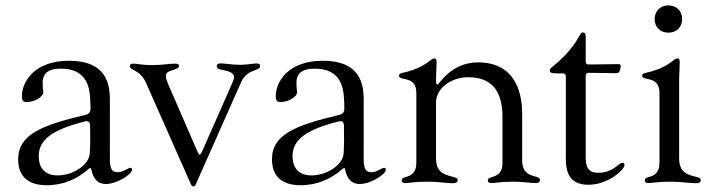

<svg xmlns="http://www.w3.org/2000/svg" viewBox="-20 -669 2619 707"><path d="M151.3 13.1C215.6 13.1 265.6 -11 306.5 -46.9C308.9 -49 310.7 -50.1 312.5 -50.1C314.3 -50.1 315.7 -48.7 316.1 -45.5C322.1 -15.6 335.9 8.5 370.4 8.5C410.9 8.5 466.3 -27.7 466.3 -44C466.3 -47.6 464.1 -51.1 459.9 -51.1C451.3 -51.1 434.7 -34.8 412.6 -34.8C393.5 -34.8 384.6 -46.5 384.6 -82C384.2 -166.5 384.9 -215.9 384.6 -302.9C384.6 -361.9 369.7 -445.3 234.7 -445.3C100.5 -445.3 61.4 -362.6 60.7 -316.8C60 -296.2 67.5 -293.3 78.5 -293.3C108.3 -293.3 139.6 -312.9 139.6 -329.5C137.1 -345.9 137.1 -358.7 137.1 -364.7C137.1 -402 161.9 -416.2 204.5 -416.2C293.7 -416.2 309.7 -356.2 312.1 -304.3C313.2 -293.3 313.2 -280.5 313.2 -268.8C313.2 -256.4 307.2 -248.9 294.7 -246.1C134.9 -207.7 46.9 -175.1 46.9 -81.7C46.9 1.4 112.2 13.1 151.3 13.1ZM122.5 -93.4C122.5 -157.3 176.8 -192.5 292.6 -221.9C305 -224.8 311.1 -220.2 311.8 -207.4C312.9 -171.2 312.5 -137.1 310.7 -105.1C308.6 -61.1 247.9 -23.1 192.5 -23.1C139.9 -23.1 122.5 -57.2 122.5 -93.4Z M692.1 17.4C695.7 17.4 698.5 15.3 700.3 11.4L705.6 -0.7L868.3 -367.2C882.1 -397.4 900.9 -403.8 927.6 -414.1C934.3 -416.9 938.2 -420.8 937.9 -426.1C938.2 -432.9 931.8 -435.4 924.7 -435.4C911.6 -435.4 891 -430.4 864.3 -430.4C832.7 -430.4 809.3 -435.4 792.3 -435.7C784.1 -435.4 778.1 -432.5 778.1 -425.8C778.1 -418.7 783.7 -415.5 789.4 -413.7C801.1 -409.4 842 -408.4 842 -384.2C842 -377.5 835.9 -364.3 826.7 -343.8L724.4 -111.9L722.3 -107.6C717.7 -97.3 713.4 -97.3 708.8 -107.2L704.9 -115.8L600.1 -357.2C594.8 -370 590.2 -381 590.6 -388.5C590.2 -404.8 603.7 -406.2 621.8 -413C630.7 -416.5 639.2 -418.3 639.2 -426.1C639.2 -433.2 632.5 -434.7 625.4 -434.7C600.1 -434.7 580.6 -429.3 540.8 -429.3C502.8 -429 486.9 -434.7 470.2 -434.7C462 -434.7 457.7 -430.4 457.7 -425.8C457.7 -409.8 496.4 -412.3 517.8 -364L679.7 2.1L683.6 11C685.4 14.9 688.2 17.4 692.1 17.4Z M1085.9 13.1C1150.2 13.1 1200.3 -11 1241.1 -46.9C1243.6 -49 1245.4 -50.1 1247.2 -50.1C1248.9 -50.1 1250.4 -48.7 1250.7 -45.5C1256.7 -15.6 1270.6 8.5 1305 8.5C1345.5 8.5 1400.9 -27.7 1400.9 -44C1400.9 -47.6 1398.8 -51.1 1394.5 -51.1C1386 -51.1 1369.3 -34.8 1347.3 -34.8C1328.1 -34.8 1319.2 -46.5 1319.2 -82C1318.9 -166.5 1319.6 -215.9 1319.2 -302.9C1319.2 -361.9 1304.3 -445.3 1169.4 -445.3C1035.2 -445.3 996.1 -362.6 995.4 -316.8C994.7 -296.2 1002.1 -293.3 1013.1 -293.3C1043 -293.3 1074.2 -312.9 1074.2 -329.5C1071.7 -345.9 1071.7 -358.7 1071.7 -364.7C1071.7 -402 1096.6 -416.2 1139.2 -416.2C1228.3 -416.2 1244.3 -356.2 1246.8 -304.3C1247.9 -293.3 1247.9 -280.5 1247.9 -268.8C1247.9 -256.4 1241.8 -248.9 1229.4 -246.1C1069.6 -207.7 981.5 -175.1 981.5 -81.7C981.5 1.4 1046.9 13.1 1085.9 13.1ZM1057.2 -93.4C1057.2 -157.3 1111.5 -192.5 1227.3 -221.9C1239.7 -224.8 1245.7 -220.2 1246.4 -207.4C1247.5 -171.2 1247.2 -137.1 1245.4 -105.1C1243.3 -61.1 1182.5 -23.1 1127.1 -23.1C1074.6 -23.1 1057.2 -57.2 1057.2 -93.4Z M1471.9 5C1489 5 1506.7 0 1554 0C1594.1 0 1624.6 5.7 1647.4 5.7C1658.4 5.7 1665.1 2.8 1665.1 -5C1665.1 -11.7 1661.2 -14.6 1649.9 -17.4C1617.5 -25.2 1585.9 -33 1585.6 -85.2V-299C1592.7 -352.6 1649.1 -384.6 1704.5 -384.6C1799.4 -384.6 1830.3 -323.5 1830.3 -237.6V-68.9C1829.9 -26.3 1805 -21.3 1786.2 -14.9C1779.8 -12.8 1776.3 -10.3 1776.3 -4.6C1776.3 2.5 1781.6 5 1789.8 5C1806.1 5 1824.2 0 1867.9 0C1911.2 0 1928.6 5 1952.1 5C1961.3 5 1968.4 2.5 1968.4 -5.7C1968.4 -12.1 1963.8 -14.9 1954.9 -17.8C1931.8 -24.5 1903.1 -29.5 1902.7 -79.5V-250.4C1902.7 -344.1 1866.8 -439.3 1740.1 -439.3C1639.9 -439.3 1596.9 -357.6 1591.3 -357.6C1588.1 -357.6 1586.3 -359.4 1585.6 -365.8V-367.5C1585.6 -397.7 1587.7 -422.9 1587.7 -441.1C1587.7 -451.3 1584.2 -453.8 1578.5 -453.8C1574.9 -453.8 1571.4 -451.7 1566.1 -447.8C1549.7 -435 1522 -413.7 1462 -400.6C1453.8 -399.1 1449.2 -396 1449.2 -390.3C1449.2 -384.6 1453.8 -382.1 1460.9 -380.3C1485.4 -374.6 1513.1 -371.8 1513.1 -325.6V-70.7C1513.1 -29.1 1491.5 -22 1470.5 -16C1463.4 -13.8 1459.2 -11 1459.2 -4.6C1459.2 2.5 1464.5 5 1471.9 5ZM1584.9 -378.2V-406.6Z M2146 11.4C2219.8 11.4 2279.5 -44.4 2279.5 -60.7C2279.5 -66.4 2277 -69.6 2271 -69.6C2259.2 -69.6 2237.9 -33 2183.6 -32.7C2143.1 -32.3 2136.7 -57.2 2136.7 -93.8V-389.6C2137.1 -397.7 2139.9 -400.6 2148.1 -400.9L2248.9 -399.5C2257.1 -399.9 2260.7 -402.7 2262.8 -410.5L2265.3 -422.2C2267 -430 2264.9 -432.9 2256.7 -432.9L2148.1 -431.5C2139.9 -431.5 2137.1 -434.3 2136.7 -442.5V-536.2C2136.7 -544.7 2132.8 -549.7 2126.8 -549.7C2120.4 -549.7 2117.5 -544 2113.3 -536.6C2084.9 -485.1 2046.5 -449.9 2020.6 -428.3C2011 -420.5 2004.6 -417.3 2004.6 -409.8C2004.6 -400.9 2011.7 -398.8 2031.6 -398.8H2052.2C2060.4 -398.4 2063.2 -395.6 2063.6 -387.4V-88.1C2063.6 -49.4 2067.5 11.4 2146 11.4Z M2367.2 5C2384.2 5 2402 0 2449.2 0C2489.3 0 2519.9 5.7 2542.6 5.7C2553.6 5.7 2560.4 2.8 2560.4 -5C2560.4 -11.7 2556.5 -14.6 2545.1 -17.4C2512.8 -25.2 2481.2 -33 2480.8 -85.2V-367.5C2480.8 -397.7 2483 -422.9 2483 -441.1C2483 -451.3 2479.4 -453.8 2473.7 -453.8C2470.2 -453.8 2466.6 -451.7 2461.3 -447.8C2445 -435 2417.3 -413.7 2357.2 -400.6C2349.1 -399.1 2344.5 -396 2344.5 -390.3C2344.5 -384.6 2349.1 -382.1 2356.2 -380.3C2380.7 -374.6 2408.4 -371.8 2408.4 -325.6V-70.7C2408.4 -29.1 2386.7 -22 2365.8 -16C2358.7 -13.8 2354.4 -11 2354.4 -4.6C2354.4 2.5 2359.7 5 2367.2 5ZM2390.6 -598.7C2390.6 -568.9 2411.6 -548.7 2441.1 -548.7C2470.9 -548.7 2491.8 -568.9 2491.8 -598.7C2491.8 -628.6 2470.9 -649.1 2441.1 -649.1C2411.6 -649.1 2390.6 -628.6 2390.6 -598.7Z"/></svg>

Font: Margiela Serif
Style: Regular
Weight: 400
Designer: Andreas Faust, Stefan Endress
Version: Version 1.002;FEAKit 1.0